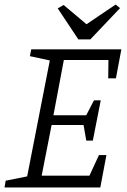

<svg xmlns="http://www.w3.org/2000/svg" viewBox="-26 -828 561 848"><path d="M-6 0 -1 -30 94 -49 194 -561 106 -580 112 -610H510L486 -482H452L453 -563H256L210 -319H355L389 -385H419L384 -207H355L343 -276H202L158 -52H369L411 -143H444L417 0ZM320 -654 229 -791 255 -806 356 -721 485 -808 504 -792 373 -654Z"/></svg>

Font: Manuale Light
Style: Italic
Weight: 300
Italic angle: -11°
Version: Version 1.002